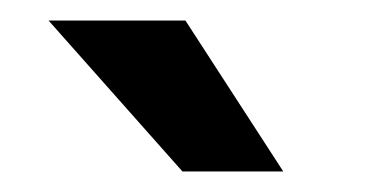

<svg xmlns="http://www.w3.org/2000/svg" viewBox="-20 -770 360 187"><path d="M160.6 -750 255.9 -603H157.7L27.3 -750Z"/></svg>

Font: Vazirmatn RD FD Medium
Style: Regular
Weight: 500
Designer: Saber Rastikerdar
Foundry: Saber Rastikerdar
Version: Version 33.003